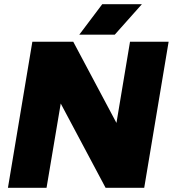

<svg xmlns="http://www.w3.org/2000/svg" viewBox="-20 -900 828 920"><path d="M18 0 135 -700H331L538 -311L603 -700H788L671 0H486L271 -404L203 0ZM360 -734 470 -880H660L530 -734Z"/></svg>

Font: Figtree Black
Style: Italic
Weight: 900
Italic angle: -9.5°
Foundry: Erik Kennedy
Version: Version 2.001;gftools[0.9.30]